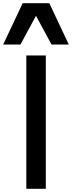

<svg xmlns="http://www.w3.org/2000/svg" viewBox="-96 -1191 454 1211"><path d="M70 0V-841H193V0ZM229 -910 88 -1171H215L338 -910ZM-76 -910 47 -1171H174L33 -910Z"/></svg>

Font: Matangi
Style: Bold
Weight: 700
Designer: Prashant Pant
Foundry: The Graphic Ant
Version: Version 3.002